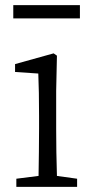

<svg xmlns="http://www.w3.org/2000/svg" viewBox="-20 -732 365 752"><path d="M44 0H282V-32L203 -43C201 -98 200 -176 200 -227V-376L203 -514L190 -523L39 -481V-450L130 -444C132 -395 133 -345 133 -278V-227C133 -176 132 -99 131 -43L44 -32ZM32 -660H293V-712H32Z"/></svg>

Font: Kiri Minchoo Light
Style: Regular
Weight: 300
Designer: Ryoko NISHIZUKA 西塚涼子 (kana & ideographs); Frank Grießhammer (Latin, Greek & Cyrillic);
akenotsuki.com/eyeben/fonts/ (U+
Foundry: Adobe
akenotsuki.com/eyeben/fonts/
Version: Version 4.002;hotconv 1.0.119;makeotfexe 2.5.65604